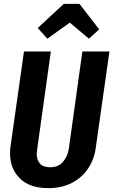

<svg xmlns="http://www.w3.org/2000/svg" viewBox="-20 -958 586 993"><path d="M475 -192Q467 -134 436 -87Q405 -40 352.5 -12.5Q300 15 230 15Q133 15 82.5 -35.5Q32 -86 32 -164Q32 -186 34 -198L104 -692H243L172 -184Q170 -168 170 -162Q170 -130 187 -111.5Q204 -93 239 -93Q281 -93 305 -120Q329 -147 336 -189L406 -692H546ZM175 -813 310 -938H391L493 -806L440 -758L341 -841L225 -758Z"/></svg>

Font: Fira Sans Compressed SemiBold
Style: Italic
Weight: 600
Width: 1
Italic angle: -8°
Designer: bBox Type GmbH & Carrois Corporate GbR & Edenspiekermann AG
Foundry: bBox Type GmbH & Carrois Corporate GbR & Edenspiekermann AG
Version: Version 4.301